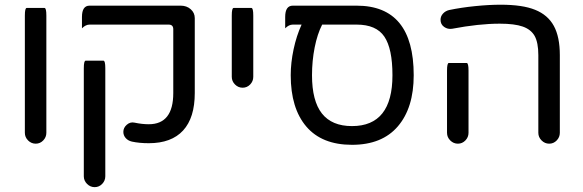

<svg xmlns="http://www.w3.org/2000/svg" viewBox="-20 -601 2462 811"><path d="M85 -40V-535.2Q85 -567.4 92.8 -567.4H168Q175.8 -567.4 175.8 -535.2V-40Q175.8 -21.5 162.6 -7.8Q149.4 5.9 130.9 5.9Q112.3 5.9 98.6 -7.8Q85 -21.5 85 -40Z M537.1 -2.9Q520.5 -6.8 510.7 -18.1Q501 -29.3 501 -43.9Q501 -61.5 515.6 -74.2Q530.3 -86.9 547.9 -83Q580.1 -76.2 608.4 -76.2Q711.9 -76.2 711.9 -208V-477.5Q711.9 -497.1 692.4 -497.1H358.4Q341.8 -497.1 326.2 -481.4Q326.2 -497.1 326.2 -529.3Q326.2 -577.1 358.4 -577.1H743.2Q768.6 -577.1 785.6 -562Q802.7 -546.9 802.7 -524.4V-208Q802.7 -103.5 753.4 -49.8Q704.1 3.9 608.4 3.9Q568.4 3.9 537.1 -2.9ZM334 143.6V-312.5Q334 -344.7 341.8 -344.7H417Q424.8 -344.7 424.8 -312.5V143.6Q424.8 162.1 411.6 175.8Q398.4 189.5 379.9 189.5Q361.3 189.5 347.7 175.8Q334 162.1 334 143.6Z M959 -276.4V-535.2Q959 -567.4 966.8 -567.4H1042Q1049.8 -567.4 1049.8 -535.2V-276.4Q1049.8 -257.8 1036.6 -244.1Q1023.4 -230.5 1004.9 -230.5Q986.3 -230.5 972.7 -244.1Q959 -257.8 959 -276.4Z M1727.5 -283.2Q1727.5 -145.5 1660.6 -67.4Q1593.8 10.7 1466.8 10.7Q1339.8 10.7 1273.9 -66.4Q1208 -143.6 1208 -283.2Q1208 -335.9 1220.2 -393.1Q1232.4 -450.2 1253.9 -497.1H1216.8Q1200.2 -497.1 1184.6 -481.4Q1184.6 -497.1 1184.6 -529.3Q1184.6 -577.1 1216.8 -577.1H1486.3Q1727.5 -577.1 1727.5 -283.2ZM1637.7 -283.2Q1637.7 -395.5 1603.5 -446.3Q1569.3 -497.1 1486.3 -497.1H1340.8Q1320.3 -457 1309.1 -400.4Q1297.9 -343.8 1297.9 -283.2Q1297.9 -174.8 1339.8 -121.6Q1381.8 -68.4 1466.8 -68.4Q1637.7 -68.4 1637.7 -283.2Z M2253.9 -40V-368.2Q2253.9 -420.9 2238.3 -449.2Q2222.7 -476.6 2188 -488.8Q2153.3 -501 2090.8 -501Q2002.9 -501 1889.6 -479.5Q1871.1 -476.6 1856 -487.3Q1840.8 -498 1840.8 -517.6Q1840.8 -532.2 1851.1 -543.5Q1861.3 -554.7 1877 -558.6Q1928.7 -569.3 1987.3 -575.2Q2045.9 -581.1 2094.7 -581.1Q2187.5 -581.1 2240.2 -559.6Q2293.9 -538.1 2319.3 -491.7Q2344.7 -445.3 2344.7 -368.2V-40Q2344.7 -21.5 2331.5 -7.8Q2318.4 5.9 2299.8 5.9Q2281.2 5.9 2267.6 -7.8Q2253.9 -21.5 2253.9 -40ZM1868.2 -40V-302.7Q1868.2 -335 1876 -335H1951.2Q1959 -335 1959 -302.7V-40Q1959 -21.5 1945.8 -7.8Q1932.6 5.9 1914.1 5.9Q1895.5 5.9 1881.8 -7.8Q1868.2 -21.5 1868.2 -40Z"/></svg>

Font: YuPearl-Regular
Style: Regular
Weight: 400
Designer: Max Yao
Foundry: Max-Everyday
Version: Version 1.011; ttfautohint (v1.8.3)